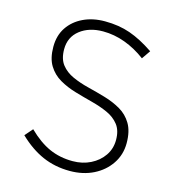

<svg xmlns="http://www.w3.org/2000/svg" viewBox="-108 -801 815 902"><g transform="rotate(15 300.0 -350.0)"><path d="M313 11Q241 11 180.5 -15.5Q120 -42 64 -96L97 -134Q149 -83 200.5 -60Q252 -37 314 -37Q362 -37 401 -56.5Q440 -76 463 -109.5Q486 -143 486 -186Q486 -232 464.5 -259.5Q443 -287 407.5 -303Q372 -319 329.5 -330Q287 -341 244.5 -353.5Q202 -366 166.5 -386.5Q131 -407 109.5 -442Q88 -477 88 -533Q88 -588 114.5 -627.5Q141 -667 187 -689Q233 -711 292 -711Q360 -711 415.5 -691.5Q471 -672 533 -630L504 -588Q456 -624 403 -643.5Q350 -663 296 -663Q228 -663 184 -628.5Q140 -594 140 -535Q140 -488 161.5 -460.5Q183 -433 218.5 -417Q254 -401 296.5 -390.5Q339 -380 381.5 -367.5Q424 -355 459.5 -334.5Q495 -314 516.5 -278Q538 -242 538 -184Q538 -128 508 -83.5Q478 -39 427.5 -14Q377 11 313 11Z"/></g></svg>

Font: Red Hat Mono
Style: Regular
Weight: 300
Monospace: yes
Designer: Pentagram, MCKL
Foundry: Pentagram, MCKL
Version: Version 1.023